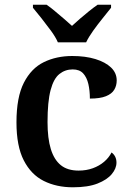

<svg xmlns="http://www.w3.org/2000/svg" viewBox="-20 -786 554 816"><path d="M290 10Q220 10 166 -17Q112 -44 81 -104.5Q50 -165 50 -266Q50 -373 81.5 -434.5Q113 -496 166.5 -522Q220 -548 287 -548Q343 -548 385.5 -535Q428 -522 452 -499Q476 -476 476 -444Q476 -422 465.5 -404.5Q455 -387 430 -377Q405 -367 362 -367Q362 -401 355.5 -429Q349 -457 333.5 -474Q318 -491 289 -491Q257 -491 232.5 -471.5Q208 -452 195 -403Q182 -354 182 -267Q182 -198 196 -152.5Q210 -107 238.5 -84Q267 -61 314 -61Q347 -61 374.5 -71Q402 -81 422.5 -98.5Q443 -116 454 -138Q464 -131 469.5 -120Q475 -109 475 -95Q475 -70 455 -46Q435 -22 394.5 -6Q354 10 290 10ZM226 -606Q216 -629 196.5 -655.5Q177 -682 156.5 -708Q136 -734 120 -753V-766H178Q194 -755 213 -739Q232 -723 251.5 -706.5Q271 -690 286 -676Q301 -690 320 -706.5Q339 -723 359 -739Q379 -755 395 -766H452V-753Q437 -734 416 -708Q395 -682 376 -655.5Q357 -629 346 -606Z"/></svg>

Font: Noto Serif Bengali SemiBold
Style: Regular
Weight: 600
Version: Version 2.003